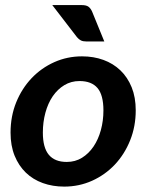

<svg xmlns="http://www.w3.org/2000/svg" viewBox="-20 -709 567 737"><path d="M236.3 -87.4Q269 -87.4 294.9 -103.5Q320.8 -119.6 339.1 -146.7Q357.4 -173.8 367.2 -209.7Q377 -245.6 377 -285.2Q377 -344.2 354.2 -371.1Q331.5 -397.9 285.2 -397.9Q252.9 -397.9 226.8 -382.1Q200.7 -366.2 182.4 -339.4Q164.1 -312.5 154.3 -276.4Q144.5 -240.2 144.5 -200.2Q144.5 -142.1 167.5 -114.7Q190.4 -87.4 236.3 -87.4ZM226.6 7.3Q182.1 7.3 144.3 -6.3Q106.4 -20 79.1 -46.4Q51.8 -72.8 36.1 -111.3Q20.5 -149.9 20.5 -199.7Q20.5 -262.7 42.2 -316.2Q64 -369.6 101.3 -408.9Q138.7 -448.2 188.5 -470.5Q238.3 -492.7 294.9 -492.7Q339.4 -492.7 377 -479Q414.6 -465.3 442.1 -439Q469.7 -412.6 485.4 -374Q501 -335.4 501 -285.6Q501 -223.6 479.5 -170.2Q458 -116.7 420.7 -77.1Q383.3 -37.6 333.3 -15.1Q283.2 7.3 226.6 7.3ZM293 -689.5Q311.5 -689.5 319.8 -683.1Q328.1 -676.8 333.5 -664.6L380.4 -549.8H312Q298.8 -549.8 290.8 -553.7Q282.7 -557.6 275.4 -566.4L180.7 -689.5Z"/></svg>

Font: Carlito
Style: Bold Italic
Weight: 700
Italic angle: -7°
Designer: Lukasz Dziedzic
Foundry: tyPoland Lukasz Dziedzic
Version: Version 1.104